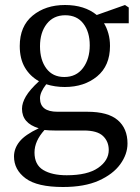

<svg xmlns="http://www.w3.org/2000/svg" viewBox="-20 -508 558 768"><path d="M118 102Q118 151 153 172Q188 193 247 193Q330 193 372.5 163.5Q415 134 415 92Q415 58 392 36Q369 14 315 14H198Q188 14 178 13.5Q168 13 158 12Q118 56 118 102ZM239 -160Q200 -160 165 -171Q140 -139 140 -115Q140 -61 210 -61H329Q412 -61 451 -27.5Q490 6 490 66Q490 109 461 149Q432 189 375 214.5Q318 240 232 240Q129 240 82.5 205.5Q36 171 36 118Q36 86 58 58.5Q80 31 135 5Q68 -15 68 -73Q68 -96 83.5 -122.5Q99 -149 136 -183Q100 -203 79.5 -238Q59 -273 59 -324Q59 -403 110.5 -445.5Q162 -488 240 -488Q318 -488 367 -448L480 -488L495 -478V-415H396Q407 -397 413.5 -374Q420 -351 420 -324Q420 -245 368.5 -202.5Q317 -160 239 -160ZM237 -200Q285 -200 312 -236Q339 -272 339 -327Q339 -380 313.5 -413.5Q288 -447 241 -447Q194 -447 167 -412.5Q140 -378 140 -323Q140 -268 165.5 -234Q191 -200 237 -200Z"/></svg>

Font: Source Serif 4
Style: Regular
Weight: 400
Designer: Frank Grießhammer
Foundry: Adobe
Version: Version 4.005;hotconv 1.1.0;makeotfexe 2.6.0